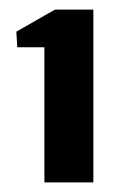

<svg xmlns="http://www.w3.org/2000/svg" viewBox="-20 -821 256 400"><path d="M72.5 -441V-722.5H16L14 -755L94.5 -801H174.5V-441Z"/></svg>

Font: Big Shoulders Stencil Text Thin ExtraBold
Style: Regular
Weight: 800
Version: Version 2.001